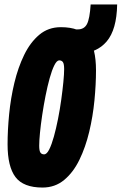

<svg xmlns="http://www.w3.org/2000/svg" viewBox="-20 -832 546 862"><path d="M171 10Q85 10 49.5 -37Q14 -84 14 -184Q14 -247 21 -319Q28 -391 44.5 -460Q61 -529 88.5 -585.5Q116 -642 156.5 -676Q197 -710 253 -710Q340 -710 375.5 -663Q411 -616 411 -516Q411 -453 404 -381Q397 -309 380.5 -240Q364 -171 336.5 -114.5Q309 -58 268 -24Q227 10 171 10ZM178 -139Q190 -139 201 -161Q212 -183 222 -219Q232 -255 240.5 -298Q249 -341 255 -384.5Q261 -428 264.5 -464Q268 -500 268 -522Q268 -545 262.5 -553Q257 -561 246 -561Q235 -561 224 -539Q213 -517 203 -481Q193 -445 184.5 -402Q176 -359 169.5 -315.5Q163 -272 159.5 -236Q156 -200 156 -178Q156 -155 161.5 -147Q167 -139 178 -139ZM318 -593 317 -700H329Q358 -700 370.5 -724Q383 -748 387 -812H506Q504 -699 459 -646Q414 -593 336 -593Z"/></svg>

Font: Georama ExtraCondensed ExtraBold
Style: Italic
Weight: 800
Width: 2
Italic angle: -9°
Designer: Jean-Baptiste Levee
Foundry: Production Type
Version: Version 1.000